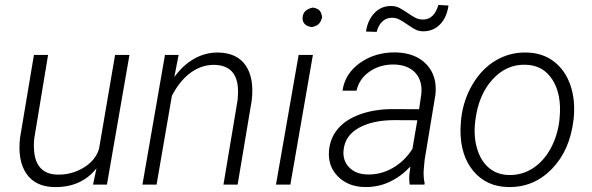

<svg xmlns="http://www.w3.org/2000/svg" viewBox="-20 -752 2410 782"><path d="M373 -66.4Q310.1 12.7 199.2 9.8Q124.5 8.3 87.9 -44.2Q51.3 -96.7 61.5 -189.9L118.2 -528.3H175.8L119.6 -188.5Q116.7 -162.1 119.1 -136.2Q122.6 -91.3 146 -66.9Q169.4 -42.5 210.4 -41Q269 -38.6 318.8 -68.1Q368.7 -97.7 383.3 -145.5L448.7 -528.3H507.3L415.5 0H358.9Z M707.5 -528.3 689.9 -438Q725.1 -486.8 771.2 -512.9Q817.4 -539.1 870.1 -538.1Q946.3 -536.1 981 -484.9Q1015.6 -433.6 1005.4 -343.8L947.8 0H890.1L947.8 -344.7Q950.7 -372.6 948.7 -398.4Q940.4 -485.4 854 -487.8Q802.7 -488.8 758.3 -457.3Q713.9 -425.8 680.2 -362.3L617.7 0H560.1L651.9 -528.3Z M1162.6 0H1104L1196.3 -528.3H1254.4ZM1212.4 -681.2Q1214.8 -712.9 1254.4 -721.2Q1273.4 -717.8 1281.5 -709.2Q1289.6 -700.7 1292 -681.2Q1287.1 -662.6 1277.8 -654.1Q1268.6 -645.5 1250 -641.6Q1210.4 -647.5 1212.4 -681.2Z M1315.4 0ZM1648.4 0Q1646 -18.6 1647 -37.1L1651.4 -73.7Q1614.7 -34.2 1567.6 -11.7Q1520.5 10.7 1465.8 9.8Q1398.9 8.8 1357.2 -32.5Q1315.4 -73.7 1319.8 -136.2Q1323.7 -188.5 1355.7 -226.8Q1387.7 -265.1 1446.8 -286.4Q1505.9 -307.6 1579.1 -307.6L1687 -307.1L1695.8 -367.7Q1701.7 -421.9 1672.4 -454.6Q1643.1 -487.3 1585.9 -489.3Q1528.3 -490.2 1485.6 -460.7Q1442.9 -431.2 1432.1 -382.8H1375Q1384.8 -452.1 1446.3 -495.8Q1507.8 -539.6 1591.8 -538.6Q1673.3 -536.6 1717.5 -489.3Q1761.7 -441.9 1753.4 -366.2L1709.5 -100.6L1705.6 -58.1Q1704.1 -31.7 1709.5 -5.9L1708.5 0ZM1475.6 -41.5Q1529.3 -39.6 1578.4 -67.1Q1627.4 -94.7 1659.7 -145.5L1679.7 -262.2L1586.4 -262.7Q1497.6 -262.7 1441.4 -231.2Q1385.3 -199.7 1379.4 -141.1Q1375 -98.1 1402.1 -70.3Q1429.2 -42.5 1475.6 -41.5ZM1806.6 -729.5Q1799.8 -680.7 1772.2 -652.6Q1744.6 -624.5 1704.1 -624.5Q1689 -624.5 1676.5 -629.6Q1664.1 -634.8 1640.1 -651.6Q1616.2 -668.5 1603.5 -674.1Q1590.8 -679.7 1576.2 -679.7Q1553.7 -679.7 1537.4 -664.6Q1521 -649.4 1514.2 -622.1L1470.7 -623.5Q1477.5 -670.4 1505.6 -699.5Q1533.7 -728.5 1574.2 -727.5Q1592.8 -727.5 1607.9 -719.2Q1623 -710.9 1638.9 -700Q1654.8 -689 1669.9 -680.7Q1685.1 -672.4 1703.1 -672.4Q1748 -672.4 1765.6 -731.9Z M1858.4 -269Q1867.2 -345.7 1905.3 -409.4Q1943.4 -473.1 2000.2 -506.3Q2057.1 -539.6 2123.5 -538.1Q2189 -537.1 2235.1 -502.2Q2281.2 -467.3 2302.5 -407Q2323.7 -346.7 2316.9 -273.4L2315.9 -264.2Q2301.3 -139.2 2227.3 -63.5Q2153.3 12.2 2049.8 9.8Q1960.9 8.3 1907.7 -55.7Q1854.5 -119.6 1855.5 -224.6L1856.9 -252.4ZM1915 -252.4Q1908.7 -194.3 1923.6 -145.3Q1938.5 -96.2 1971.2 -68.4Q2003.9 -40.5 2052.7 -39.1Q2105.5 -38.1 2149.2 -65.9Q2192.9 -93.8 2221.2 -144.5Q2249.5 -195.3 2257.8 -256.8L2259.3 -272.9Q2268.1 -367.2 2230.2 -427Q2192.4 -486.8 2120.6 -488.3Q2042.5 -490.7 1985.6 -428Q1928.7 -365.2 1916 -261.2Z"/></svg>

Font: Roboto Light
Style: Italic
Weight: 300
Italic angle: -12°
Designer: Google
Version: Version 2.134; 2016; ttfautohint (v1.6)